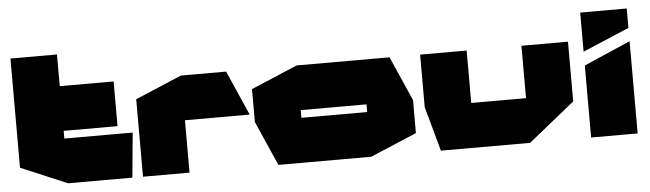

<svg xmlns="http://www.w3.org/2000/svg" viewBox="-46 -873 3534 1044"><g transform="rotate(-5 1721.0 -351.5)"><path d="M35 -286V-703H289V-530L36 -286ZM36 -286 289 -530H583V-286ZM288 0 35 -107V-286H289V0ZM289 0V-244H662V-243L639 0Z M697 0V-423L950 -530H951V0ZM951 -286V-530H1197L1304 -287V-286Z M1583 -286V-530H2089L2196 -287V-286ZM1436 0 1329 -243V-244H1942V0ZM1329 -244V-423L1582 -530H1583V-244ZM1942 0V-286H2196V-107L1943 0Z M2809 0V-530H3063V-204L2810 0ZM2323 0 2256 -243V-244H2809V0ZM2256 -244V-530H2509H2510V-244Z M3143 0V-393L3396 -503H3397V0ZM3143 -469V-682H3397V-576L3144 -469Z"/></g></svg>

Font: Foldit Black
Style: Regular
Weight: 900
Version: Version 1.003